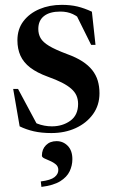

<svg xmlns="http://www.w3.org/2000/svg" viewBox="-20 -524 457 772"><path d="M228 -504.5Q263.5 -504.5 291.5 -497.8Q319.5 -491 349.5 -477L364 -343.5H346.5L280.5 -476.5L320.5 -432.5Q295 -457 273 -467.2Q251 -477.5 222.5 -477.5Q180 -477.5 157 -459.5Q134 -441.5 134 -407.5Q134 -387 143.2 -370.8Q152.5 -354.5 177.2 -339.5Q202 -324.5 250 -306.5Q286 -293.5 310.8 -277.5Q335.5 -261.5 350.8 -242.2Q366 -223 373 -199.8Q380 -176.5 380 -149Q380 -101 354 -65Q328 -29 284.5 -9Q241 11 186.5 11Q147 11 116.2 4Q85.5 -3 59 -16L33 -166.5H52.5L135 -12.5L100.5 -42.5Q115 -33 129.2 -27.2Q143.5 -21.5 158.5 -18.8Q173.5 -16 188.5 -16Q231.5 -16 262.8 -38.5Q294 -61 294 -106Q294 -124.5 287.5 -139.5Q281 -154.5 266.5 -167.2Q252 -180 229 -191.8Q206 -203.5 172.5 -215.5Q128.5 -231.5 101.5 -252.2Q74.5 -273 62.2 -300.2Q50 -327.5 50 -362Q50 -407 74.2 -438.8Q98.5 -470.5 138.8 -487.5Q179 -504.5 228 -504.5ZM144 205.5Q184 200.5 199.2 188.2Q214.5 176 214.5 159.5Q214.5 145.5 204.5 137Q194.5 128.5 181.2 123Q168 117.5 158.2 112.8Q148.5 108 148.5 102Q148.5 76 164.8 59.8Q181 43.5 207.5 43.5Q234 43.5 252.5 62.5Q271 81.5 271 116Q271 141.5 260 164.8Q249 188 222 204.8Q195 221.5 146.5 227.5Z"/></svg>

Font: Newsreader 60pt Medium
Style: Regular
Weight: 500
Designer: Hugues Gentile
Foundry: Production Type
Version: Version 1.003